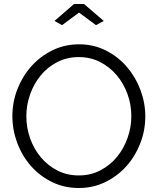

<svg xmlns="http://www.w3.org/2000/svg" viewBox="-20 -937 791 962"><path d="M253 -832 351 -917H401L500 -832L461 -811L376 -874L291 -811ZM375 5Q301 5 239.5 -25.5Q178 -56 134 -106.5Q90 -157 66 -222Q42 -287 42 -355Q42 -426 67.5 -491Q93 -556 138 -606Q183 -656 244 -685.5Q305 -715 376 -715Q450 -715 511.5 -683.5Q573 -652 616.5 -601Q660 -550 684 -485.5Q708 -421 708 -354Q708 -283 682.5 -218Q657 -153 612.5 -103.5Q568 -54 507 -24.5Q446 5 375 5ZM112 -355Q112 -297 131 -243.5Q150 -190 185 -148.5Q220 -107 268 -82.5Q316 -58 375 -58Q435 -58 484 -84Q533 -110 567 -152Q601 -194 619.5 -247Q638 -300 638 -355Q638 -413 618.5 -466.5Q599 -520 564 -561Q529 -602 481 -626.5Q433 -651 375 -651Q315 -651 266 -625.5Q217 -600 183 -558Q149 -516 130.5 -463Q112 -410 112 -355Z"/></svg>

Font: PTCRaleway
Style: Regular
Weight: 400
Designer: Matt McInerney, Pablo Impallari, Rodrigo Fuenzalida
Foundry: Matt McInerney, Pablo Impallari, Rodrigo Fuenzalida
Version: Version 3.000g; ttfautohint (v1.5) -l 8 -r 28 -G 28 -x 14 -D